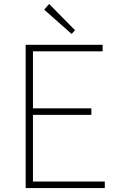

<svg xmlns="http://www.w3.org/2000/svg" viewBox="-20 -953 602 973"><path d="M110 0H511V-33H147V-371H443V-404H147V-693H500V-726H110ZM343 -781 360 -800 229 -933 204 -904Z"/></svg>

Font: Source Han Sans JP VF
Style: Regular
Weight: 250
Designer: Ryoko NISHIZUKA 西塚涼子 (kana, bopomofo & ideographs); Paul D. Hunt (Latin, Greek & Cyrillic); Sandoll Communications 산돌커뮤니
Foundry: Adobe
Version: Version 2.004;hotconv 1.0.118;makeotfexe 2.5.65603